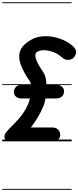

<svg xmlns="http://www.w3.org/2000/svg" viewBox="-25 -1250 693 1698"><path d="M97.5 -439Q100 -465.5 117.8 -483Q135.5 -500.5 170 -500.5H248.5Q247 -511.5 244.5 -519.8Q242 -528 238 -533Q219.5 -558 196.8 -597Q174 -636 158.2 -679.5Q142.5 -723 145.5 -761.5Q148 -804.5 174.8 -837.5Q201.5 -870.5 251.5 -898.5Q278.5 -915 311 -922.5Q343.5 -930 378 -930Q425.5 -930 471.8 -918Q518 -906 557.8 -885Q597.5 -864 624.5 -837Q650.5 -810 648 -786.8Q645.5 -763.5 629 -743Q619.5 -731 601.2 -724.5Q583 -718 561.5 -722Q540 -726 521 -744.5Q489 -773.5 445 -789.8Q401 -806 361 -806Q344.5 -806 330.5 -802.5Q316.5 -799 306 -792.5Q296.5 -789 293 -781.5Q289.5 -774 287.5 -765Q286.5 -748 293.8 -726Q301 -704 317.5 -675Q334 -646 360 -607.5Q372.5 -589 378.8 -561Q385 -533 386 -500.5H469Q503.5 -500.5 523.5 -483Q543.5 -465.5 541 -439Q540.5 -413 521.5 -396Q502.5 -379 468 -379H377.5Q374 -361 369.8 -344.8Q365.5 -328.5 360 -314Q340.5 -265.5 311.2 -216.2Q282 -167 248 -122.5H436.5Q471 -122.5 489 -103.2Q507 -84 508 -58.5Q508 -30 488.5 -15Q469 0 436.5 0H73.5Q44.5 0 31 -9.2Q17.5 -18.5 15 -31.8Q12.5 -45 17 -57.8Q21.5 -70.5 28 -78Q42.5 -97 61.5 -116.2Q80.5 -135.5 101.5 -156.8Q122.5 -178 144 -203Q165.5 -228 185.8 -258.5Q206 -289 222.5 -327Q228 -339 232 -352.2Q236 -365.5 239.5 -379H168.5Q134 -379 115.5 -396Q97 -413 97.5 -439ZM97.5 -439Q100 -465.5 117.8 -483Q135.5 -500.5 170 -500.5H248.5Q247 -511.5 244.5 -519.8Q242 -528 238 -533Q219.5 -558 196.8 -597Q174 -636 158.2 -679.5Q142.5 -723 145.5 -761.5Q148 -804.5 174.8 -837.5Q201.5 -870.5 251.5 -898.5Q278.5 -915 311 -922.5Q343.5 -930 378 -930Q425.5 -930 471.8 -918Q518 -906 557.8 -885Q597.5 -864 624.5 -837Q650.5 -810 648 -786.8Q645.5 -763.5 629 -743Q619.5 -731 601.2 -724.5Q583 -718 561.5 -722Q540 -726 521 -744.5Q489 -773.5 445 -789.8Q401 -806 361 -806Q344.5 -806 330.5 -802.5Q316.5 -799 306 -792.5Q296.5 -789 293 -781.5Q289.5 -774 287.5 -765Q286.5 -748 293.8 -726Q301 -704 317.5 -675Q334 -646 360 -607.5Q372.5 -589 378.8 -561Q385 -533 386 -500.5H469Q503.5 -500.5 523.5 -483Q543.5 -465.5 541 -439Q540.5 -413 521.5 -396Q502.5 -379 468 -379H377.5Q374 -361 369.8 -344.8Q365.5 -328.5 360 -314Q340.5 -265.5 311.2 -216.2Q282 -167 248 -122.5H436.5Q471 -122.5 489 -103.2Q507 -84 508 -58.5Q508 -30 488.5 -15Q469 0 436.5 0H73.5Q44.5 0 31 -9.2Q17.5 -18.5 15 -31.8Q12.5 -45 17 -57.8Q21.5 -70.5 28 -78Q42.5 -97 61.5 -116.2Q80.5 -135.5 101.5 -156.8Q122.5 -178 144 -203Q165.5 -228 185.8 -258.5Q206 -289 222.5 -327Q228 -339 232 -352.2Q236 -365.5 239.5 -379H168.5Q134 -379 115.5 -396Q97 -413 97.5 -439ZM-5 420.5H608.5V428.5H-5ZM-5 -16H608.5V0H-5ZM-5 -505.5H608.5V-497.5H-5ZM-5 -1230H608.5V-1222H-5Z"/></svg>

Font: Edu VIC WA NT Pre Guide
Style: Regular
Weight: 400
Designer: Tina and Corey Anderson, Eben Sorkin, Mirko Velimirovic
Foundry: Google for Education
Version: Version 1.000